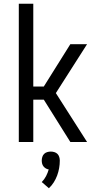

<svg xmlns="http://www.w3.org/2000/svg" viewBox="-20 -755 540 1021"><path d="M354 0 213 -225H157V0H80V-735H157V-295H213L354 -520H443L277 -260L443 0ZM240 246 202 213Q216 199 225 181.5Q234 164 239 146Q231 145 223.5 140.5Q216 136 211 129.5Q206 123 204 115Q202 107 202 99Q202 89 205 79.5Q208 70 214.5 63.5Q221 57 230.5 54Q240 51 250 51Q260 51 269.5 54Q279 57 285.5 63.5Q292 70 295 79.5Q298 89 298 99Q298 119 294.5 139Q291 159 284 178Q277 197 266 214.5Q255 232 240 246Z"/></svg>

Font: HulyMono
Style: Regular
Weight: 400
Monospace: yes
Designer: Belleve Invis
Foundry: Belleve Invis
Version: Version 33.2.5; ttfautohint (v1.8.4)